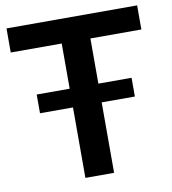

<svg xmlns="http://www.w3.org/2000/svg" viewBox="-83 -812 789 883"><g transform="rotate(-10 312.0 -370.0)"><path d="M90.5 -329V-416.5H533.5V-329ZM244.5 0V-627.5H6.5V-740H616.5V-627.5H378.5V0Z"/></g></svg>

Font: Encode Sans SC Condensed Thin SemiBold
Style: Regular
Weight: 600
Version: Version 3.002